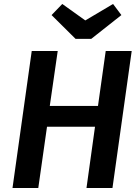

<svg xmlns="http://www.w3.org/2000/svg" viewBox="-20 -948 704 968"><path d="M43 0 140 -691H271L231 -414H474L513 -691H644L547 0H416L459 -309H217L173 0ZM592 -872 440 -752H361L240 -872L294 -928L410 -845L550 -928Z"/></svg>

Font: FiraGO Medium
Style: Italic
Weight: 500
Italic angle: -8°
Designer: bBox Type GmbH
Foundry: bBox Type GmbH
Version: Version 1.001